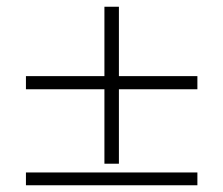

<svg xmlns="http://www.w3.org/2000/svg" viewBox="-20 -651 663 570"><path d="M566 -425V-386H333V-165H290V-386H57V-425H290V-631H333V-425ZM57 -139H566V-101H57Z"/></svg>

Font: Fz Poppins ExtLt
Style: Regular
Weight: 200
Designer: Ninad Kale (Devanagari), Jonny Pinhorn (Latin)
Foundry: Indian Type Foundry
Version: Vit hóa bi Vntype.Com & FontZin.Com